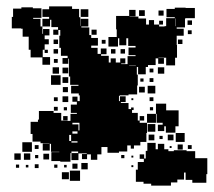

<svg xmlns="http://www.w3.org/2000/svg" viewBox="-20 -552 670 602"><path d="M439 -107H420V-96H400V-86H390V-96H379V-77H353V-73H317V-91H298V-68H285V-51H265V-68H253V-53H237V-69H252V-71H226V-50H204V-72H225V-77H204V-72H201V-45H169V-47H141V-75H166V-76H140V-101H136V-80H114V-102H135V-103H107V-108H82V-132H76V-170H99V-177H102V-204H148V-198H172V-174H178V-173H201V-195H221V-198H202V-224H221V-233H207V-249H223V-235H230V-253H227V-259H203V-283H226V-286H200V-312H196V-368H194V-352H176V-370H192V-377H171V-402H166V-440H169V-458H163V-443H147V-459H162V-467H141V-490H137V-469H113V-493H134V-499H113V-523H134V-532H206V-524H228V-498H232V-471H233V-493H257V-469H235V-466H260V-442H266V-433H287V-409H266V-402H286V-383H296V-400H314V-382H297V-377H321V-356H327V-369H343V-356H357V-369H373V-353H360V-351H380V-376H405V-379H383V-403H405V-408H382V-432H376V-410H354V-432H350V-406H320V-436H346V-460H344V-502H385V-521H405V-501H386V-500H414V-494H438V-475H447V-489H463V-475H479V-469H496V-470H501V-495H528V-498H502V-524H528V-528H562V-527H591V-495H562V-494H560V-466H534V-462H556V-440H534V-411H535V-371H529V-347H501V-371H477V-370H494V-352H476V-369H468V-348H444V-342H437V-319H413V-342H409V-318H412V-284H410V-256H383V-253H355V-251H353V-235H356V-250H374V-232H359V-229H383V-210H391V-215H399V-207H394V-198H412V-174H418V-167H441V-135H439ZM84 -493H107V-469H113V-446H115V-461H135V-441H120V-429H133V-413H120V-396H114V-373H137V-349H113V-372H76V-396H70V-437H51V-462H46V-463H17V-499H21V-525H47V-529H83V-526H110V-496H84ZM233 -523H257V-499H233ZM416 -520H434V-502H416ZM477 -519H493V-503H477ZM530 -494H529V-470H530ZM568 -488H582V-474H568ZM479 -487H491V-475H479ZM267 -459H283V-443H267ZM569 -457H581V-445H569ZM148 -428H162V-414H148ZM552 -414H538V-428H552ZM299 -427H311V-415H299ZM162 -384H148V-398H162ZM328 -384V-398H342V-384ZM358 -384V-398H372V-384ZM130 -396V-386H120V-396ZM161 -367V-355H149V-367ZM385 -346V-345H406V-346ZM165 -321H145V-341H165ZM495 -321H475V-341H495ZM176 -340H194V-322H176ZM449 -337H461V-325H449ZM170 -286H140V-316H170ZM194 -292H176V-310H194ZM461 -295H449V-307H461ZM420 -296V-306H430V-296ZM443 -283H467V-259H443ZM434 -262H416V-280H434ZM193 -279V-263H177V-279ZM194 -232H176V-250H194ZM149 -247H161V-235H149ZM449 -247H461V-235H449ZM398 -244V-238H392V-244ZM490 -167H471V-195H469V-227H501V-206H540V-156H530V-136H500V-156H495V-141H475V-161H490ZM161 -205H149V-217H161ZM190 -216V-206H180V-216ZM460 -216V-206H450V-216ZM441 -195H469V-167H441ZM178 -188H192V-174H178ZM418 -188H432V-174H418ZM229 -143V-167H207V-162H226V-143ZM443 -163H467V-139H443ZM223 -140H207V-133H223ZM531 -135H559V-107H531ZM464 -130V-112H446V-130ZM506 -130H524V-112H506ZM197 -110H203V-129H197ZM490 -126V-116H480V-126ZM223 -109H204V-105H223ZM80 -76H50V-106H80ZM592 -56H630V-6H627V21H583V12H562V-11H557V11H536V20H516V30H454V24H430V18H406V-20H412V-44H431V-54H418V-68H432V-55H437V-79H442V-104H468V-84H475V-101H495V-84H508V-78H525V-81H565V-78H592ZM553 -99V-83H537V-99ZM101 -85H89V-97H101ZM581 -85H569V-97H581ZM518 -94V-88H512V-94ZM45 -51H25V-71H45ZM75 -51H55V-71H75ZM134 -52H116V-70H134ZM90 -56V-66H100V-56ZM370 -56H360V-66H370ZM398 -58H392V-64H398ZM255 -21H235V-41H255ZM207 -23V-39H223V-23ZM101 -25H89V-37H101ZM40 -26H30V-36H40ZM160 -26H150V-36H160ZM69 -27H61V-35H69ZM181 -27V-35H189V-27ZM398 -28H392V-34H398ZM231 15H199V-17H231ZM196 10H174V-12H196Z"/></svg>

Font: Rubik-Storm
Style: Regular
Weight: 400
Designer: NaN (generative design), Hubert & Fischer (Rubik source font outlines)
Foundry: NaN, Hubert & Fischer
Version: Version 1.000